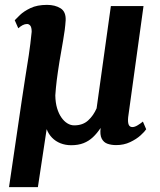

<svg xmlns="http://www.w3.org/2000/svg" viewBox="-20 -586 656 788"><path d="M135.5 182H17L69.5 -175Q76 -221.5 83.5 -266.8Q91 -312 98 -358.5Q105 -405 110 -455.5Q110 -473.5 104.5 -480.5Q99 -487.5 91 -487.5Q82 -487.5 73 -482.8Q64 -478 55 -470L40.5 -503Q46.5 -509.5 62 -524.5Q77.5 -539.5 105 -552.8Q132.5 -566 173 -566Q206 -566 228.5 -552Q251 -538 249.5 -502.5Q247 -464 239 -419.8Q231 -375.5 224 -333Q220.5 -311 217.8 -292.5Q215 -274 213 -257.5Q211 -241 209.5 -225.5Q208 -210 207 -194.5Q207.5 -165 214.2 -142.2Q221 -119.5 232 -103.8Q243 -88 256.5 -79.8Q270 -71.5 284.5 -71.5Q319.5 -71.5 341.5 -91.5Q363.5 -111.5 376.5 -141.5L435 -561H569L506 -105Q504 -85 508 -74.8Q512 -64.5 523.5 -64.5Q533 -64.5 545.2 -72Q557.5 -79.5 566.5 -87L580 -55.5Q574 -46 557 -30.5Q540 -15 514.2 -2.8Q488.5 9.5 456.5 9.5Q437 9.5 421.2 4Q405.5 -1.5 397.5 -17Q389.5 -32.5 393 -61Q378.5 -39 361.5 -23Q344.5 -7 322.8 1.5Q301 10 272.5 10Q248.5 10 228.2 2Q208 -6 193.5 -21Q179 -36 171.5 -56Z"/></svg>

Font: Merriweather 20pt
Style: Bold Italic
Weight: 700
Italic angle: -7.8°
Version: Version 2.101